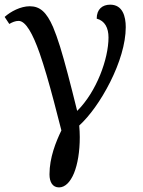

<svg xmlns="http://www.w3.org/2000/svg" viewBox="-20 -566 614 826"><path d="M107.9 -539.1C68.8 -539.1 25.9 -516.6 0 -493.2L20 -462.9C32.2 -470.2 45.9 -476.1 60.1 -476.1C90.8 -476.1 121.1 -420.4 150.4 -337.4C170.4 -279.8 190.9 -209 211.9 -129.4L244.1 -4.9C220.7 43.5 192.9 111.8 192.9 184.1C192.9 217.8 206.5 240.2 233.9 240.2C259.8 240.2 282.2 217.8 298.3 179.2C314 140.6 323.2 86.9 323.2 23.9C323.2 7.8 322.3 -8.8 320.8 -25.9C365.2 -66.4 413.6 -132.8 454.1 -213.4C494.1 -293 521 -377.9 521 -449.2C521 -495.1 507.8 -545.9 454.1 -545.9C420.9 -545.9 396 -526.9 396 -485.8C431.2 -476.6 446.8 -445.8 446.8 -404.8C446.8 -313 395.5 -171.4 312 -88.9C282.2 -209.5 258.8 -299.3 238.3 -365.7C228 -398.9 217.8 -426.8 208.5 -449.2C180.2 -514.2 151.9 -539.1 107.9 -539.1Z"/></svg>

Font: The Erased English
Style: Regular
Weight: 400
Designer: Monotype Design team + ligartures altered by 180 Amsterdam
Foundry: Monotype Imaging Inc.
Version: Version 1.030;Glyphs 3.1.2 (3151)